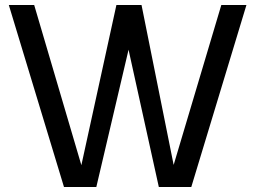

<svg xmlns="http://www.w3.org/2000/svg" viewBox="-20 -745 1017 765"><path d="M861.8 -725.1H961.9L742.2 0H612.8L492.2 -546.9L363.8 0H234.9L15.1 -725.1H116.2L304.2 -86.9L443.8 -725.1H543.9L671.9 -87.9Z"/></svg>

Font: Stilu
Style: Regular
Weight: 400
Designer: Genilson Lima Santos
Foundry: Genilson Lima Santos
Version: Version 1.200;PS 001.200;hotconv 1.0.88;makeotf.lib2.5.64775